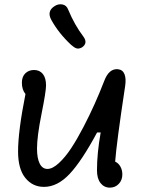

<svg xmlns="http://www.w3.org/2000/svg" viewBox="-20 -847 660 882"><path d="M485 15Q458.5 15 442 -5.8Q425.5 -26.5 425.5 -64.5Q425.5 -143 442.5 -238.5H426Q356 -108 300 -48.2Q244 11.5 182 11.5Q129.5 11.5 96.2 -29.8Q63 -71 63 -151Q63 -244 97 -415Q80.5 -435 80.5 -467Q80.5 -494.5 96.2 -510Q112 -525.5 136.5 -525.5Q162 -525.5 176.8 -507.2Q191.5 -489 191.5 -454.5Q191.5 -427 170.8 -323.8Q150 -220.5 150 -164.5Q150 -120.5 162.2 -95.8Q174.5 -71 198 -71Q221.5 -71 250.5 -97.8Q279.5 -124.5 307 -166.2Q334.5 -208 363.2 -263.2Q392 -318.5 415.2 -370.5Q438.5 -422.5 458.5 -474.5Q480.5 -533 521.5 -529Q543.5 -527 551.8 -506.5Q560 -486 555 -452.5Q515 -188 509 -104.5Q524.5 -97.5 533.2 -81.5Q542 -65.5 542 -45.5Q542 -19.5 525.5 -2.2Q509 15 485 15ZM215.5 -756Q194 -796 231 -819Q247.5 -830 266.8 -826.5Q286 -823 293.5 -802Q323 -731.5 363 -679Q385 -649 357 -629.5Q342.5 -621.5 331.8 -624.8Q321 -628 306 -641.5Q249 -695 215.5 -756Z"/></svg>

Font: Monaspace Radon
Style: Regular
Weight: 400
Designer: Riley Cran & the Lettermatic Team
Foundry: Lettermatic
Version: Version 1.000 (Monaspace Radon)